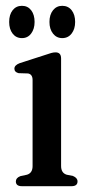

<svg xmlns="http://www.w3.org/2000/svg" viewBox="-20 -640 309 660"><path d="M190 -439V-69.5Q190 -45.5 209 -39.5L231 -35Q246.5 -28.5 246.5 -16.5Q246.5 0 226 0H55Q34.5 0 34.5 -16.5Q34.5 -28.5 50 -34.5L73 -39.5Q92 -45.5 92 -69V-365Q92 -384.5 76.5 -387.5L44 -388.5Q29.5 -392 29.5 -404Q29.5 -416 48 -423L136.5 -451.5Q148 -455.5 156 -457.8Q164 -460 171 -460Q190 -460 190 -439ZM55.4 -509Q35.4 -509 23.4 -524.5Q11.5 -540 11.5 -564.5Q11.5 -589.5 23.4 -604.8Q35.4 -620 55.4 -620Q75.4 -620 87.1 -604.8Q98.9 -589.5 98.9 -564.5Q98.9 -540.5 87.1 -524.8Q75.4 -509 55.4 -509ZM193.9 -509Q174.4 -509 162.2 -524.5Q150 -540 150 -564.5Q150 -589.5 162.2 -604.8Q174.4 -620 193.9 -620Q214.3 -620 226.3 -604.8Q238.3 -589.5 238.3 -564.5Q238.3 -540.5 226.3 -524.8Q214.3 -509 193.9 -509Z"/></svg>

Font: Fraunces 72pt Soft
Style: Regular
Weight: 400
Version: Version 1.000;[b76b70a41]